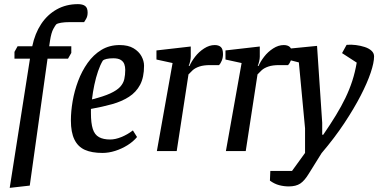

<svg xmlns="http://www.w3.org/2000/svg" viewBox="-20 -731 1830 929"><path d="M27 178 125 -447H50V-480L65 -507H136Q149 -569 179 -614.5Q209 -660 254.5 -685.5Q300 -711 357 -711Q380 -711 392 -702Q404 -693 404 -670Q404 -652 396.5 -639.5Q389 -627 387 -624H319Q293 -624 275.5 -621Q258 -618 252 -613Q248 -609 238 -591Q228 -573 222 -534L218 -507H325V-475L309 -447H210L124 167Z M476 9Q424 9 390.5 -6Q357 -21 340 -56Q323 -91 323 -148Q323 -192 331.5 -241.5Q340 -291 358 -339Q376 -387 404 -426.5Q432 -466 470.5 -489.5Q509 -513 559 -513Q600 -513 626 -497.5Q652 -482 664.5 -459Q677 -436 677 -413Q677 -357 658 -321Q639 -285 604 -262.5Q569 -240 522.5 -227Q476 -214 420 -204V-184Q420 -135 429 -107Q438 -79 459 -67.5Q480 -56 513 -56Q538 -56 567.5 -68Q597 -80 623 -100L643 -68Q625 -46 597 -28.5Q569 -11 537.5 -1Q506 9 476 9ZM425 -250Q481 -264 513.5 -279Q546 -294 561.5 -311Q577 -328 581.5 -348.5Q586 -369 586 -393Q586 -408 581.5 -420.5Q577 -433 564.5 -441Q552 -449 528 -449Q510 -449 496 -446Q482 -443 477 -437Q465 -417 454.5 -386.5Q444 -356 436.5 -320.5Q429 -285 425 -250Z M739 0 815 -426 737 -443V-487L903 -506V-457Q903 -447 900 -434Q897 -421 893 -412H897Q906 -433 924 -456.5Q942 -480 967.5 -496.5Q993 -513 1019 -513Q1038 -513 1048.5 -503.5Q1059 -494 1059 -469Q1059 -452 1053 -437.5Q1047 -423 1040 -416H997Q965 -416 944.5 -409Q924 -402 912 -391Q900 -380 892 -371L835 0Z M1073 0 1149 -426 1071 -443V-487L1237 -506V-457Q1237 -447 1234 -434Q1231 -421 1227 -412H1231Q1240 -433 1258 -456.5Q1276 -480 1301.5 -496.5Q1327 -513 1353 -513Q1372 -513 1382.5 -503.5Q1393 -494 1393 -469Q1393 -452 1387 -437.5Q1381 -423 1374 -416H1331Q1299 -416 1278.5 -409Q1258 -402 1246 -391Q1234 -380 1226 -371L1169 0Z M1377 171Q1354 171 1331 165Q1308 159 1286 143L1288 96H1393L1456 9V-110L1426 -429L1352 -448V-493L1514 -509L1539 -137V-79H1544Q1579 -130 1605.5 -173.5Q1632 -217 1651.5 -257.5Q1671 -298 1684.5 -339.5Q1698 -381 1706 -428L1635 -474L1657 -514Q1679 -516 1702 -513Q1725 -510 1745 -503.5Q1765 -497 1777.5 -485.5Q1790 -474 1790 -458Q1790 -428 1773.5 -379Q1757 -330 1725 -268Q1693 -206 1646 -135Q1599 -64 1536 10L1475 108Q1454 143 1433 157Q1412 171 1377 171Z"/></svg>

Font: Faustina Light Medium
Style: Italic
Weight: 500
Italic angle: -8°
Version: Version 1.200